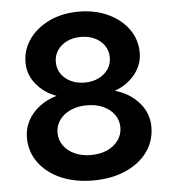

<svg xmlns="http://www.w3.org/2000/svg" viewBox="-52 -759 737 818"><g transform="rotate(-5 316.5 -350.0)"><path d="M314.3 11Q235.9 11 175.9 -15.3Q116 -41.6 82.1 -88.2Q48.1 -134.9 48.1 -195.4Q48.1 -234 65.9 -267.4Q83.7 -300.7 115.8 -325.4Q148 -350.1 189.5 -361.8Q136.4 -381 103.3 -422.1Q70.1 -463.3 70.1 -514Q70.1 -570.3 102.4 -614.8Q134.6 -659.4 189.7 -685.2Q244.8 -711 314.3 -711Q384 -711 439.4 -685.2Q494.7 -659.5 526.6 -614.9Q558.5 -570.3 558.5 -514Q558.5 -463.3 525.5 -422.1Q492.5 -381 439.1 -361.8Q502.1 -343.4 541.3 -298.6Q580.5 -253.7 580.5 -195.4Q580.5 -134.8 546.7 -88.2Q512.9 -41.7 452.8 -15.4Q392.7 11 314.3 11ZM314.3 -407.6Q347.4 -407.6 373.7 -420.3Q399.9 -432.9 414.9 -455.1Q429.8 -477.2 429.8 -505.3Q429.8 -533.5 414.8 -555.6Q399.8 -577.8 373.6 -590.4Q347.3 -602.9 314.2 -602.9Q281.3 -602.9 255 -590.4Q228.8 -577.8 213.8 -555.7Q198.8 -533.5 198.8 -505.3Q198.8 -477.1 213.8 -455Q228.8 -432.9 255.1 -420.2Q281.4 -407.6 314.3 -407.6ZM314.3 -97.8Q353.9 -97.8 383.9 -111.4Q413.9 -125.1 431.3 -149.5Q448.7 -173.9 448.7 -204Q448.7 -235.1 431.3 -259.2Q413.9 -283.3 383.9 -296.9Q353.9 -310.5 314.3 -310.5Q275.5 -310.5 245.1 -296.9Q214.7 -283.2 197.3 -259.2Q179.9 -235.1 179.9 -204.2Q179.9 -173.9 197.3 -149.5Q214.7 -125.1 245.1 -111.4Q275.5 -97.8 314.3 -97.8Z"/></g></svg>

Font: Red Hat Display VF
Style: Regular
Weight: 300
Designer: Pentagram, MCKL
Foundry: Pentagram, MCKL
Version: Version 1.023